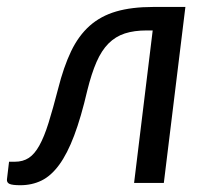

<svg xmlns="http://www.w3.org/2000/svg" viewBox="-33 -526 595 552"><path d="M134 -270.5Q150 -334 171.5 -378.8Q193 -423.5 224.8 -451.8Q256.5 -480 301 -493Q345.5 -506 407 -506H500L438 0H352.5L406 -438.5H389.5Q352.5 -438.5 325.8 -429.8Q299 -421 279 -401Q259 -381 244.5 -347.8Q230 -314.5 218 -266Q200 -188.5 180.2 -136.2Q160.5 -84 137.2 -52.2Q114 -20.5 86.5 -7Q59 6.5 25.5 6.5Q3 6.5 -5.5 2.8Q-14 -1 -13 -10.5L-7 -61H9.5Q33 -61 49.8 -72Q66.5 -83 80.2 -107.8Q94 -132.5 106.5 -172.5Q119 -212.5 134 -270.5Z"/></svg>

Font: Lato
Style: Italic
Weight: 400
Italic angle: -7°
Designer: Lukasz Dziedzic
Foundry: tyPoland Lukasz Dziedzic
Version: Version 2.007; 2014-02-27